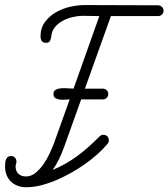

<svg xmlns="http://www.w3.org/2000/svg" viewBox="-20 -747 680 775"><path d="M166 -574.2Q153.3 -574.2 148.4 -581.8Q143.6 -589.4 143.6 -600.6Q143.6 -633.8 161.1 -657.7Q178.7 -681.6 205.1 -697Q231.4 -712.4 262.7 -719.5Q293.9 -726.6 321.8 -726.6Q396 -726.6 470 -726.1Q543.9 -725.6 618.2 -725.6Q627 -725.6 633.5 -719.2Q640.1 -712.9 640.1 -704.1Q640.1 -694.8 633.8 -688.5Q627.4 -682.1 618.2 -682.1H427.7L322.8 -389.2H395Q403.8 -389.2 410.4 -383.1Q417 -377 417 -367.7Q417 -358.4 410.6 -352.1Q404.3 -345.7 395 -345.7H307.6L238.3 -152.3Q237.8 -151.9 237.8 -151.4Q229.5 -127.9 218.3 -104.7Q207 -81.5 192.4 -61Q221.7 -73.2 246.6 -87.6Q271.5 -102.1 294.2 -118.9Q316.9 -135.7 338.4 -155Q359.9 -174.3 381.8 -196.3Q388.7 -203.1 397 -203.1Q406.7 -203.1 413.1 -196.8Q419.4 -190.4 419.4 -180.7Q419.4 -172.9 414.1 -166.5Q397.5 -146.5 374.3 -125.5Q351.1 -104.5 323.7 -85.2Q296.4 -65.9 265.9 -48.8Q235.4 -31.7 204.6 -18.8Q173.8 -5.9 143.6 1.5Q113.3 8.8 85.9 8.8Q66.9 8.8 51.3 2.9Q35.6 -2.9 24.4 -13.7Q13.2 -24.4 6.8 -39.8Q0.5 -55.2 0.5 -74.7Q0.5 -81.1 1 -88.6Q1.5 -96.2 3.9 -102.5Q6.3 -108.9 11.2 -113Q16.1 -117.2 24.9 -117.2Q34.2 -117.2 40.3 -110.8Q46.4 -104.5 46.4 -95.2Q46.4 -89.8 44.7 -85Q43 -80.1 43 -74.7Q43 -55.7 54.7 -45.2Q66.4 -34.7 85 -34.7Q105.5 -34.7 123.5 -49.3Q141.6 -64 156 -85Q170.4 -106 180.9 -128.7Q191.4 -151.4 197.3 -167L261.2 -345.7Q253.9 -345.7 242.9 -344.7Q231.9 -343.8 221.4 -345Q210.9 -346.2 203.4 -351.1Q195.8 -356 195.8 -367.7Q195.8 -379.9 205.8 -385Q215.8 -390.1 229.2 -390.9Q242.7 -391.6 256.1 -390.4Q269.5 -389.2 276.9 -389.2L380.9 -682.1Q363.8 -682.1 347.2 -682.6Q330.6 -683.1 313.5 -683.1Q294.9 -683.1 273.7 -678.2Q252.4 -673.3 233.6 -663.3Q214.8 -653.3 201.9 -637.7Q189 -622.1 187 -600.6Q186 -590.8 182.1 -582.5Q178.2 -574.2 166 -574.2Z"/></svg>

Font: Helvetia Verbundene
Style: Regular
Weight: 400
Designer: Peter Wiegel, original typeface by Carl Albert Fahrenwaldt 1901
Foundry: Peter Wiegel
Version: Version 2.000